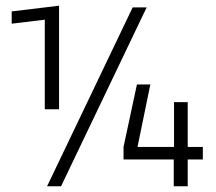

<svg xmlns="http://www.w3.org/2000/svg" viewBox="-20 -653 756 673"><path d="M187 -270H137V-584L21 -570V-613L187 -633ZM494 -627 194 0H145L445 -627ZM691 -138V-94H638V0H589V-94H413V-138L460 -357H507L462 -138H590V-295H638V-138Z"/></svg>

Font: Blinker Light
Style: Regular
Weight: 300
Designer: Juergen Huber
Foundry: supertype
Version: Version 1.017;hotconv 1.0.117;makeotfexe 2.5.65602